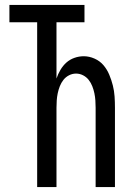

<svg xmlns="http://www.w3.org/2000/svg" viewBox="-20 -755 540 775"><path d="M130 0V-665H18V-735H321V-665H208V-438Q214 -456 224 -473Q234 -490 248 -502.5Q262 -515 280.5 -521.5Q299 -528 318 -528Q340 -528 361.5 -518.5Q383 -509 397.5 -492Q412 -475 421 -453.5Q430 -432 435.5 -410Q441 -388 442.5 -365.5Q444 -343 444 -320V0H366V-320Q366 -335 365 -349.5Q364 -364 361 -378.5Q358 -393 352.5 -407Q347 -421 338 -432.5Q329 -444 315.5 -451Q302 -458 287 -458Q272 -458 258.5 -451Q245 -444 236 -432.5Q227 -421 221.5 -407Q216 -393 213 -378.5Q210 -364 209 -349.5Q208 -335 208 -320V0Z"/></svg>

Font: Iosevka SS04
Style: Regular
Weight: 400
Monospace: yes
Designer: Belleve Invis
Foundry: Belleve Invis
Version: Version 19.0.0; ttfautohint (v1.8.4)